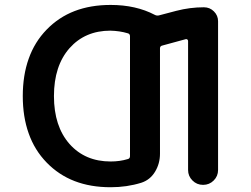

<svg xmlns="http://www.w3.org/2000/svg" viewBox="-20 -785 1040 794"><path d="M437.5 -10.7Q354.5 -10.7 288.6 -36.1Q222.7 -61.5 172.9 -112.8Q123 -164.1 98.6 -233.4Q74.2 -301.8 74.2 -387.7Q74.2 -473.6 98.6 -542Q123 -611.3 172.9 -662.6Q222.7 -713.9 288.6 -739.3Q354.5 -764.6 437.5 -764.6Q542 -764.6 620.1 -723.6Q628.9 -718.8 638.7 -721.7L709 -740.2Q765.6 -754.9 823.2 -754.9Q847.7 -754.9 864.7 -737.8Q881.8 -720.7 881.8 -697.3V-82Q881.8 -56.6 863.8 -38.6Q845.7 -20.5 819.8 -20.5Q793.9 -20.5 775.9 -38.6Q757.8 -56.6 757.8 -82V-615.2Q757.8 -619.1 754.9 -621.6Q752 -624 748 -623L651.4 -596.7Q641.6 -594.7 641.6 -585V-149.4Q641.6 -108.4 621.1 -74.7Q600.6 -41 564.5 -29.3Q504.9 -10.7 437.5 -10.7ZM436.5 -658.2Q332 -658.2 267.6 -585.9Q203.1 -512.7 203.1 -387.7Q203.1 -262.7 267.6 -189.5Q332 -117.2 437.5 -117.2Q475.6 -117.2 507.8 -127Q517.6 -128.9 517.6 -139.6V-634.8Q517.6 -645.5 507.8 -647.5Q475.6 -657.2 436.5 -658.2Z"/></svg>

Font: Rounded-X Mgen+ 2m medium
Style: Regular
Weight: 500
Designer: [Source Han Sans]
Ryoko NISHIZUKA  (kana & ideographs); Paul D. Hunt (Latin, Greek & Cyrillic); Wenlong ZHANG  (bopomofo
Version: Version 1.059.20150602